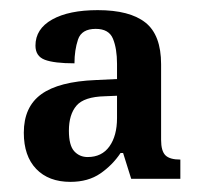

<svg xmlns="http://www.w3.org/2000/svg" viewBox="-20 -739 395 379"><path d="M119 -380Q76 -380 51.5 -405.5Q27 -431 27 -477Q27 -528 61.5 -553Q96 -578 169 -581L211 -583V-613Q211 -643 203 -662.5Q195 -682 169 -682Q141 -682 134 -661Q127 -640 127 -614Q87 -614 68.5 -621Q50 -628 50 -649Q50 -682 83 -700.5Q116 -719 173 -719Q236 -719 267 -694.5Q298 -670 298 -612V-463Q298 -441 306.5 -432.5Q315 -424 336 -424V-386H239L223 -437H218Q202 -413 178 -396.5Q154 -380 119 -380ZM153 -429Q181 -429 196 -450Q211 -471 211 -506V-550L187 -549Q146 -548 131 -530.5Q116 -513 116 -481Q116 -452 126.5 -440.5Q137 -429 153 -429Z"/></svg>

Font: Noto Serif Hebrew Condensed SemiBold
Style: Regular
Weight: 600
Width: 3
Designer: Monotype Design Team
Foundry: Monotype Imaging Inc.
Version: Version 2.004; ttfautohint (v1.8.4.7-5d5b)